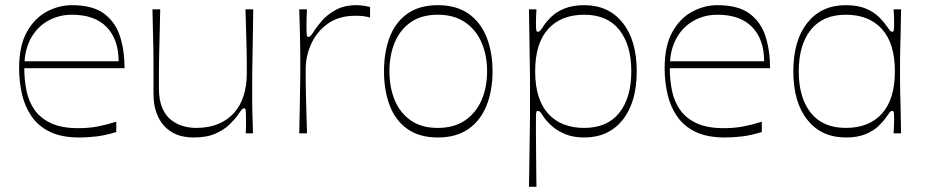

<svg xmlns="http://www.w3.org/2000/svg" viewBox="-20 -516 3590 743"><path d="M287 16Q218 16 173 -6Q128 -28 102 -66Q76 -104 65 -152Q54 -200 54 -252Q54 -339 84 -392.5Q114 -446 161 -471Q208 -496 258 -496Q339 -496 383 -463Q427 -430 444.5 -375Q462 -320 462 -252H74Q74 -207 82.5 -165Q91 -123 114 -90.5Q137 -58 178 -39Q219 -20 283 -20Q323 -20 357.5 -26.5Q392 -33 430 -45V-5Q387 8 353 12Q319 16 287 16ZM439 -279Q439 -363 393 -411Q347 -459 258 -459Q210 -459 169.5 -437.5Q129 -416 104 -375.5Q79 -335 75 -279Z M730 16Q678 16 643.5 -5.5Q609 -27 591.5 -65Q574 -103 574 -150Q574 -194 574 -224Q574 -254 574 -278Q574 -302 573.5 -328Q573 -354 572 -389.5Q571 -425 570 -480H600Q599 -425 598 -389.5Q597 -354 596.5 -329Q596 -304 595.5 -283Q595 -262 595 -237Q595 -212 595 -175Q595 -129 608 -98.5Q621 -68 642.5 -51.5Q664 -35 689 -28Q714 -21 739 -21Q788 -21 825 -36.5Q862 -52 886.5 -80Q911 -108 923 -146.5Q935 -185 935 -231Q935 -256 935 -273Q935 -290 934.5 -312Q934 -334 933 -373Q932 -412 930 -480H960Q959 -398 958 -346Q957 -294 956.5 -263Q956 -232 956 -213.5Q956 -195 956 -181.5Q956 -168 956 -151Q956 -128 956 -113.5Q956 -99 956.5 -85.5Q957 -72 957.5 -52.5Q958 -33 959 0H931Q932 -17 932 -29Q932 -41 932 -50Q932 -80 931 -88.5Q930 -97 925 -97Q920 -97 916 -92.5Q912 -88 901 -72Q891 -57 870 -36Q849 -15 815 0.5Q781 16 730 16Z M1138 0Q1140 -78 1140.5 -121.5Q1141 -165 1141.5 -189Q1142 -213 1142 -229.5Q1142 -246 1142 -269Q1142 -292 1142 -307.5Q1142 -323 1141.5 -342Q1141 -361 1140.5 -392.5Q1140 -424 1138 -480H1168Q1167 -464 1166.5 -447.5Q1166 -431 1166 -420Q1166 -390 1167 -381.5Q1168 -373 1173 -373Q1178 -373 1183 -378.5Q1188 -384 1198 -400Q1207 -414 1226.5 -436.5Q1246 -459 1279 -477.5Q1312 -496 1360 -496Q1375 -496 1389.5 -493.5Q1404 -491 1412 -489V-448Q1402 -451 1390 -453Q1378 -455 1355 -455Q1292 -455 1249.5 -425Q1207 -395 1185 -347.5Q1163 -300 1163 -249Q1163 -224 1163 -207Q1163 -190 1163.5 -168Q1164 -146 1165 -107.5Q1166 -69 1168 0Z M1674 16Q1603 16 1556.5 -17Q1510 -50 1488 -108Q1466 -166 1466 -240Q1466 -314 1488 -372Q1510 -430 1556.5 -463Q1603 -496 1674 -496Q1746 -496 1793 -463Q1840 -430 1863 -372Q1886 -314 1886 -240Q1886 -166 1863 -108Q1840 -50 1793 -17Q1746 16 1674 16ZM1674 -21Q1737 -21 1779.5 -50Q1822 -79 1843.5 -128.5Q1865 -178 1865 -240Q1865 -302 1843.5 -351.5Q1822 -401 1779.5 -430Q1737 -459 1674 -459Q1611 -459 1569.5 -430Q1528 -401 1507.5 -351.5Q1487 -302 1487 -240Q1487 -178 1507.5 -128.5Q1528 -79 1569.5 -50Q1611 -21 1674 -21Z M2027 207Q2028 155 2028.5 113.5Q2029 72 2029.5 39Q2030 6 2030.5 -23Q2031 -52 2031 -79.5Q2031 -107 2031 -137Q2031 -167 2031 -194.5Q2031 -222 2030.5 -250.5Q2030 -279 2029.5 -312.5Q2029 -346 2028.5 -387Q2028 -428 2027 -480H2056Q2055 -466 2054.5 -452.5Q2054 -439 2054 -430Q2054 -408 2055 -400.5Q2056 -393 2061 -393Q2066 -393 2070.5 -397.5Q2075 -402 2085 -418Q2095 -433 2114 -451.5Q2133 -470 2164.5 -483Q2196 -496 2241 -496Q2335 -496 2389.5 -428Q2444 -360 2444 -240Q2444 -120 2389.5 -52Q2335 16 2241 16Q2198 16 2167 3Q2136 -10 2115.5 -28.5Q2095 -47 2085 -62Q2075 -78 2070.5 -82.5Q2066 -87 2061 -87Q2056 -87 2055 -80Q2054 -73 2054 -53Q2054 -30 2054 0.5Q2054 31 2054.5 63.5Q2055 96 2055 125.5Q2055 155 2055.5 176.5Q2056 198 2056 207ZM2241 -21Q2330 -21 2376.5 -79.5Q2423 -138 2423 -240Q2423 -342 2376.5 -400.5Q2330 -459 2241 -459Q2151 -459 2101 -403.5Q2051 -348 2051 -240Q2051 -132 2101 -76.5Q2151 -21 2241 -21Z M2785 16Q2716 16 2671 -6Q2626 -28 2600 -66Q2574 -104 2563 -152Q2552 -200 2552 -252Q2552 -339 2582 -392.5Q2612 -446 2659 -471Q2706 -496 2756 -496Q2837 -496 2881 -463Q2925 -430 2942.5 -375Q2960 -320 2960 -252H2572Q2572 -207 2580.5 -165Q2589 -123 2612 -90.5Q2635 -58 2676 -39Q2717 -20 2781 -20Q2821 -20 2855.5 -26.5Q2890 -33 2928 -45V-5Q2885 8 2851 12Q2817 16 2785 16ZM2937 -279Q2937 -363 2891 -411Q2845 -459 2756 -459Q2708 -459 2667.5 -437.5Q2627 -416 2602 -375.5Q2577 -335 2573 -279Z M3253 16Q3159 16 3104.5 -52Q3050 -120 3050 -240Q3050 -360 3104.5 -428Q3159 -496 3253 -496Q3299 -496 3330 -483Q3361 -470 3380 -451.5Q3399 -433 3409 -418Q3420 -402 3424 -397.5Q3428 -393 3433 -393Q3438 -393 3439 -400.5Q3440 -408 3440 -430Q3440 -439 3439.5 -452.5Q3439 -466 3438 -480H3467Q3466 -414 3465 -376.5Q3464 -339 3463.5 -317.5Q3463 -296 3463 -280Q3463 -264 3463 -240Q3463 -216 3463 -200Q3463 -184 3463.5 -162.5Q3464 -141 3465 -103.5Q3466 -66 3467 0H3438Q3439 -14 3439.5 -28Q3440 -42 3440 -53Q3440 -73 3439 -80Q3438 -87 3433 -87Q3428 -87 3424 -82.5Q3420 -78 3409 -62Q3399 -47 3380 -28.5Q3361 -10 3330 3Q3299 16 3253 16ZM3253 -21Q3343 -21 3393 -76.5Q3443 -132 3443 -240Q3443 -348 3393 -403.5Q3343 -459 3253 -459Q3164 -459 3117.5 -400.5Q3071 -342 3071 -240Q3071 -138 3117.5 -79.5Q3164 -21 3253 -21Z"/></svg>

Font: Ojuju ExtraLight
Style: Regular
Weight: 200
Designer: Chisaokwu Joboson, Mirko Velimirovic
Foundry: Udi Foundry
Version: Version 1.000